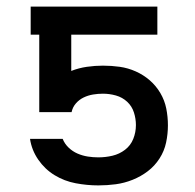

<svg xmlns="http://www.w3.org/2000/svg" viewBox="-20 -550 590 582"><path d="M278 12Q244 12 209.5 5.5Q175 -1 145.5 -19Q116 -37 96 -66Q76 -95 71 -129H170Q176 -114 188 -102.5Q200 -91 215 -84.5Q230 -78 246 -75.5Q262 -73 278 -73Q300 -73 321 -78Q342 -83 359 -96Q376 -109 384 -129Q392 -149 392 -171Q392 -190 386 -209Q380 -228 365.5 -241.5Q351 -255 331.5 -260.5Q312 -266 292 -266Q277 -266 262 -263.5Q247 -261 233.5 -254.5Q220 -248 210 -236.5Q200 -225 197 -210H99V-445H73V-530H457V-445H196V-335Q219 -344 243.5 -347.5Q268 -351 292 -351Q318 -351 343 -347.5Q368 -344 391.5 -333.5Q415 -323 434 -306.5Q453 -290 466 -268Q479 -246 484 -221Q489 -196 489 -170Q489 -144 483.5 -118Q478 -92 463.5 -69.5Q449 -47 428 -31Q407 -15 382 -5Q357 5 331 8.5Q305 12 278 12Z"/></svg>

Font: Lode Dark
Style: Bold
Weight: 700
Monospace: yes
Designer: Belleve Invis
Foundry: Belleve Invis
Version: Version 29.2.0; ttfautohint (v1.8.3)